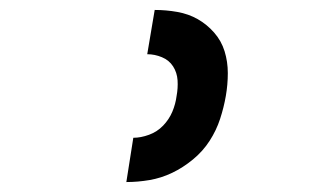

<svg xmlns="http://www.w3.org/2000/svg" viewBox="-20 -800 640 386"><path d="M234 -434 248 -523Q263 -523 279.5 -529Q296 -535 308 -547.5Q320 -560 326.5 -575.5Q333 -591 335 -607Q338 -623 337 -638.5Q336 -654 328 -666.5Q320 -679 305.5 -685Q291 -691 276 -691L291 -780Q314 -780 336.5 -776Q359 -772 377.5 -761.5Q396 -751 410.5 -734.5Q425 -718 431.5 -697Q438 -676 438 -653Q438 -630 434 -607Q430 -584 422.5 -561Q415 -538 401.5 -517Q388 -496 368 -479.5Q348 -463 326 -452.5Q304 -442 280.5 -438Q257 -434 234 -434Z"/></svg>

Font: Iosevka Extended Oblique
Style: Bold
Weight: 700
Width: 7
Italic angle: -9°
Monospace: yes
Designer: Belleve Invis
Foundry: Belleve Invis
Version: Version 32.5.0; ttfautohint (v1.8.4)